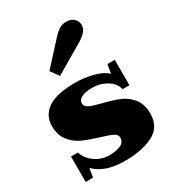

<svg xmlns="http://www.w3.org/2000/svg" viewBox="-189 -894 925 1015"><g transform="rotate(-30 273.5 -386.5)"><path d="M165 -601 292 -740Q304 -754 324 -768.5Q344 -783 370 -783Q402 -783 418.5 -766Q435 -749 435 -728Q435 -706 419.5 -688Q404 -670 373 -652L201 -551ZM92 -52 83 2H38V-153H80Q93 -112 131.5 -84.5Q170 -57 218 -57Q261 -57 287.5 -69.5Q314 -82 314 -110Q314 -128 292.5 -139Q271 -150 223 -164Q164 -182 126 -199Q88 -216 59.5 -251Q31 -286 31 -342Q31 -407 84.5 -443.5Q138 -480 253 -480Q305 -480 358.5 -466.5Q412 -453 440 -426L449 -480H494V-325H452Q444 -363 404.5 -387.5Q365 -412 315 -412Q276 -412 252 -400.5Q228 -389 228 -367Q228 -348 249.5 -337.5Q271 -327 320 -315Q378 -301 417.5 -285Q457 -269 486 -234Q515 -199 515 -140Q515 -59 448 -24.5Q381 10 276 10Q214 10 169 -5Q124 -20 92 -52Z"/></g></svg>

Font: Taviraj Black
Style: Regular
Weight: 900
Designer: Katatrad Team
Foundry: CadsonDemak
Version: Version 1.030